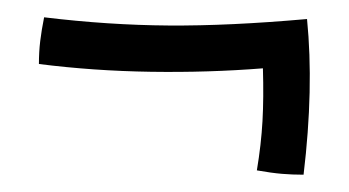

<svg xmlns="http://www.w3.org/2000/svg" viewBox="-20 -421 404 222"><path d="M335 -399Q339 -359 338 -314Q337 -269 331 -219Q318 -219 306 -220Q294 -221 277 -224Q282 -254 283.5 -281Q285 -308 284 -342Q221 -337 154.5 -338Q88 -339 25 -347Q25 -361 26.5 -373.5Q28 -386 31 -401Q105 -392 175 -391.5Q245 -391 335 -399Z"/></svg>

Font: Atma
Style: Regular
Weight: 400
Designer: Gregori Vincens, Jeremie Hornus, Riccardo Olocco, Yoann Minet.
Foundry: black foundry
Version: Version 1.102;PS 1.100;hotconv 1.0.86;makeotf.lib2.5.63406